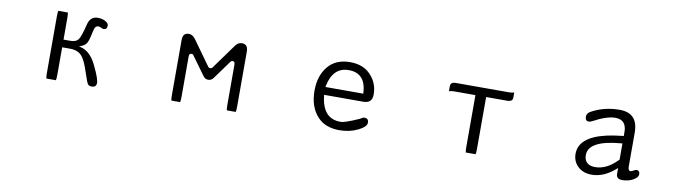

<svg xmlns="http://www.w3.org/2000/svg" viewBox="-29 -946 5059 1415"><g transform="rotate(10 2500.0 -239.0)"><path d="M395 14.6Q398.4 4.4 398.4 -28.3V-232.4H456.1Q519 -232.4 548.3 -194.8Q572.8 -167.5 599.6 -85Q625.5 -6.8 632.8 2Q641.1 14.6 660.6 14.6Q680.2 14.6 688.7 6.1Q697.3 -2.4 697.3 -19.5Q697.3 -32.2 687.3 -61.5Q677.2 -90.8 651.9 -143.6Q607.4 -236.3 539.1 -255.4L519.5 -260.7L538.6 -268.1Q567.9 -279.8 578.6 -304.2Q590.3 -330.1 603.5 -396Q607.4 -414.6 615.5 -422.6Q623.5 -430.7 633.8 -430.7Q643.1 -430.7 657.7 -423.8Q663.6 -420.9 668 -419.4Q672.4 -418 673.8 -418Q687.5 -418 693.8 -424.3Q701.2 -431.6 701.2 -448.2Q701.2 -464.8 678.7 -478Q654.3 -492.2 619.1 -492.2Q589.8 -492.2 571.3 -474.1Q555.2 -458 547.9 -427.2Q525.9 -336.9 509.8 -314.5Q492.7 -290 450.2 -290H398.4V-449.2Q398.4 -482.4 395 -492.2H323.7Q320.3 -481.9 320.3 -449.2V-28.3Q320.3 4.9 323.7 14.6Z M1740.7 14.6Q1744.1 4.9 1744.1 -26.4V-436.5Q1744.1 -467.3 1730.5 -481Q1719.2 -492.2 1697.8 -492.2Q1668.5 -492.2 1647.5 -460.9Q1516.1 -278.8 1515.1 -277.6Q1514.2 -276.4 1513.7 -275.9Q1512.2 -274.4 1511.7 -273.9Q1507.3 -270.5 1500.2 -270.5Q1493.2 -270.5 1489.3 -272.9Q1485.4 -275.4 1480.5 -282.2L1352.1 -460.9Q1329.6 -492.2 1301.8 -492.2Q1275.4 -492.2 1264.6 -475.1Q1255.9 -461.4 1255.9 -436.5V-26.4Q1255.9 4.9 1259.3 14.6H1324.7Q1328.1 4.9 1328.1 -26.4V-326.2Q1328.1 -338.9 1332 -344.2L1333.5 -346.2Q1337.9 -350.6 1344.7 -350.6Q1353.5 -350.6 1358.4 -346.2Q1360.8 -343.3 1364.3 -337.9L1461.4 -204.1L1468.3 -196.3Q1481 -183.6 1499.5 -183.6Q1522.9 -183.6 1537.6 -204.1L1634.8 -337.9Q1639.6 -345.7 1643.6 -348.1Q1647.5 -350.6 1652.3 -350.6Q1662.6 -350.6 1667 -344.2Q1670.9 -338.9 1670.9 -326.2V-26.4Q1670.9 4.9 1674.3 14.6Z M2361.3 -289.6Q2375.5 -360.4 2412.1 -397Q2448.7 -433.6 2508.8 -433.6Q2568.8 -433.6 2602.5 -399.9Q2638.7 -363.3 2642.6 -288.6L2643.1 -281.2H2359.9ZM2360.4 -222.7H2653.3Q2687 -222.7 2703.4 -239Q2719.7 -255.4 2719.7 -289.1Q2719.7 -372.1 2663.6 -432.6Q2607.4 -493.2 2508.8 -493.2Q2399.9 -493.2 2342.5 -422.1Q2285.2 -351.1 2285.2 -241.2Q2285.2 -120.1 2351.6 -48.3Q2409.7 14.6 2515.6 14.6Q2592.3 14.6 2654.3 -16.1Q2713.9 -45.4 2713.9 -76.2Q2713.9 -92.8 2706.1 -100.6Q2698.2 -108.4 2681.6 -108.4Q2670.9 -108.4 2650.4 -94.2Q2544.9 -47.4 2514.6 -47.4Q2512.7 -47.4 2510.7 -47.9Q2449.7 -47.9 2412.6 -85Q2371.1 -127 2361.3 -214.8Z M3535.6 14.6Q3539.1 4.4 3539.1 -28.3V-414.1H3696.3Q3719.7 -414.1 3730 -423.8Q3737.3 -431.6 3737.3 -445.8V-482.9Q3721.7 -477.5 3696.3 -477.5H3301.8Q3278.8 -477.5 3269 -467.8Q3261.7 -460.4 3261.7 -445.8V-408.7Q3277.3 -414.1 3301.8 -414.1H3459V-28.3Q3459 4.9 3462.4 14.6Z M4587.9 -251.5V-132.8Q4587.9 -129.9 4585.7 -127.4Q4583.5 -125 4578.6 -121.6Q4502.4 -44.9 4418.9 -44.9Q4377 -44.9 4356.4 -65.9Q4336.9 -85 4336.9 -121.1Q4336.9 -231 4580.6 -251ZM4587.9 -67.9V-24.4Q4587.9 -5.9 4597.2 3.4Q4608.4 14.6 4632.8 14.6Q4679.7 14.6 4715.3 -6.3Q4749 -26.4 4749 -48.8Q4749 -68.4 4737.8 -74.2Q4732.4 -77.1 4723.6 -77.1Q4716.8 -77.1 4703.6 -69.3Q4688 -60.5 4680.7 -60.5Q4674.8 -60.5 4670.9 -64.5Q4663.1 -72.3 4663.1 -96.7V-346.7Q4662.6 -421.9 4626.5 -458Q4592.3 -492.2 4524.4 -492.2Q4414.6 -492.2 4322.3 -443.8Q4288.1 -427.2 4288.1 -401.4Q4288.1 -377 4300.8 -370.1Q4306.6 -367.2 4315.4 -367.2Q4324.7 -367.2 4340.8 -375Q4439.9 -428.7 4504.9 -428.7Q4543.9 -428.7 4564.9 -407.7Q4587.9 -384.8 4587.9 -336.9V-307.1L4581.5 -306.6Q4317.4 -280.8 4270.5 -168.5Q4260.7 -144.5 4260.7 -116.2Q4260.7 -60.5 4299.8 -22.9Q4338.9 14.6 4404.3 14.6Q4492.7 14.6 4576.7 -58.1ZM4578.6 -121.6 4579.1 -122.1Q4579.1 -122.1 4578.6 -121.6Z"/></g></svg>

Font: YuPearl-Light
Style: Light
Weight: 300
Designer: Max Yao
Foundry: Max-Everyday
Version: Version 1.011; ttfautohint (v1.8.3)